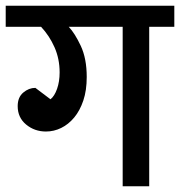

<svg xmlns="http://www.w3.org/2000/svg" viewBox="-30 -653 631 673"><path d="M147 -305Q161 -316 170 -341.5Q179 -367 179 -399Q179 -447 161 -487.5Q143 -528 114 -559H-10V-633H581V-559H493V0H400V-559H211Q232 -537 253 -492.5Q274 -448 274 -383Q274 -336 262 -300.5Q250 -265 230 -241Q210 -217 184.5 -204.5Q159 -192 131 -192Q91 -192 61.5 -216.5Q32 -241 32 -281Q32 -312 51.5 -328.5Q71 -345 94 -345Z"/></svg>

Font: Ek Mukta Medium
Style: Regular
Weight: 500
Designer: Girish Dalvi and Yashodeep Gholap
Foundry: Ek Type
Version: Version 2.538;PS 1.002;hotconv 16.6.51;makeotf.lib2.5.65220;